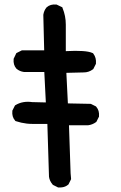

<svg xmlns="http://www.w3.org/2000/svg" viewBox="-20 -823 540 859"><path d="M237.8 14.6 218.3 4.9 216.3 3.9 215.3 2.4Q201.7 -13.7 199.2 -32.2V-32.7L191.9 -268.6H126Q112.8 -268.6 100.1 -270Q87.4 -271.5 75.2 -274.2Q63 -276.9 51.3 -280.8L48.8 -281.7L47.4 -283.7Q32.7 -300.3 35.2 -326.2V-328.1L36.1 -329.6L45.9 -349.1L47.4 -351.6L49.8 -353Q81.5 -372.1 124 -366.2L185.1 -364.7L178.2 -501H87.9H87.4H86.9Q68.4 -503.4 54.2 -515.1L53.7 -515.6L53.2 -516.1Q38.6 -532.7 41 -558.6V-560.1L42 -562L51.8 -582.5L53.2 -585.4L56.2 -586.9L75.7 -596.7L77.6 -597.7H80.1H177.7L173.8 -755.9V-756.3V-756.8Q176.8 -775.9 188 -789.6L188.5 -790L189 -790.5Q205.6 -805.2 231.4 -802.7H232.9L234.9 -801.8L255.4 -792L258.8 -790.5L259.8 -787.1Q274.4 -752 274.4 -712.9V-594.2Q365.7 -599.1 393.6 -585.9L396 -585L397.5 -583Q411.6 -564.5 409.2 -539.1V-537.1L408.2 -535.6L398.4 -516.1L397.5 -514.2L395.5 -512.7Q377.4 -499 354.5 -499L276.9 -497.1L283.7 -360.4L383.8 -358.4H386.2L388.2 -357.4L407.7 -347.7L409.7 -346.7L410.6 -345.2Q425.3 -328.6 422.9 -302.7V-300.8L421.9 -299.3L412.1 -279.8L411.1 -277.8L409.2 -276.4Q393.6 -265.1 375 -262.7H374.5H374H288.6L295.9 -47.4L297.9 -24.4V-21.5L296.9 -19L287.1 0.5L286.1 2.4L284.7 3.4Q278.8 8.3 272 11.2Q265.1 14.2 257.6 15.1Q250 16.1 241.2 15.6H239.3Z"/></svg>

Font: NaikaiFont
Style: Bold
Weight: 700
Version: Version 1.89